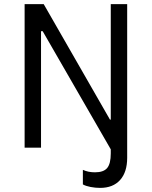

<svg xmlns="http://www.w3.org/2000/svg" viewBox="-20 -720 740 936"><path d="M468 196Q531 196 565.5 157.5Q600 119 600 49V-700H520V-137H516L193 -700H100V0H180V-568H188L520 8V28Q520 78 502.5 99Q485 120 443 120Q426 120 411.5 117Q397 114 384 108V179Q398 187 421.5 191.5Q445 196 468 196Z"/></svg>

Font: Fixel Variable
Style: Regular
Weight: 100
Width: 3
Designer: AlfaBravo + MacPaw
Foundry: Kyrylo Tkachov, Marchela Mozhyna, Serhii Makarenko, Maria Weinstein, Zakhar Kryvoshyya
Version: Version 1.211